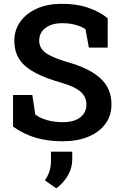

<svg xmlns="http://www.w3.org/2000/svg" viewBox="-20 -741 644 1021"><path d="M313 10.3Q237.3 10.3 173.6 -7.6Q109.9 -25.4 49.3 -67.9V-235.8H151.9L167.5 -132.3Q190.9 -113.8 229.5 -102.5Q268.1 -91.3 313 -91.3Q374 -91.3 406.7 -116.7Q439.5 -142.1 439.5 -185.1Q439.5 -225.6 408.9 -252.9Q378.4 -280.3 301.8 -302.7Q178.2 -336.9 117.2 -387.5Q56.2 -438 56.2 -523.9Q56.2 -581.1 87.6 -625.2Q119.1 -669.4 175 -694.8Q231 -720.2 303.7 -720.7Q384.3 -721.7 446.5 -700.7Q508.8 -679.7 552.7 -644V-487.8H452.6L434.6 -585.9Q415 -599.1 383.3 -608.4Q351.6 -617.7 310.1 -617.7Q256.3 -617.7 222.4 -593Q188.5 -568.4 188.5 -524.4Q188.5 -486.8 220.2 -461.9Q252 -437 335.4 -411.6Q452.1 -379.9 512.5 -325.9Q572.8 -272 572.8 -186Q572.8 -126 540.3 -82Q507.8 -38.1 449.5 -13.9Q391.1 10.3 313 10.3ZM279.3 260.3 218.8 218.3Q234.9 194.3 242.9 170.2Q251 146 251 111.3V65.4H364.3V105.5Q364.3 151.9 341.1 191.9Q317.9 231.9 279.3 260.3Z"/></svg>

Font: Roboto Slab SemiBold
Style: Regular
Weight: 600
Designer: Google
Version: Version 2.001; ttfautohint (v1.8.3)